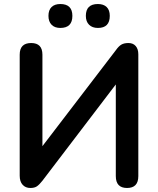

<svg xmlns="http://www.w3.org/2000/svg" viewBox="-20 -927 787 955"><path d="M467 -788Q439 -788 423 -804Q407 -820 407 -848Q407 -907 467 -907Q495 -907 510.5 -892Q526 -877 526 -848Q526 -788 467 -788ZM280 -788Q252 -788 236.5 -804Q221 -820 221 -848Q221 -877 236.5 -892Q252 -907 280 -907Q340 -907 340 -848Q340 -788 280 -788ZM131 8Q107 8 92.5 -8Q78 -24 78 -53V-655Q78 -713 135 -713Q191 -713 191 -655V-200L556 -677Q570 -697 583.5 -705Q597 -713 619 -713Q642 -713 655 -698Q668 -683 668 -657V-51Q668 8 612 8Q556 8 556 -51V-507L191 -28Q176 -9 164 -0.5Q152 8 131 8Z"/></svg>

Font: Chiron GoRound TC M
Style: Regular
Weight: 500
Designer: Ryoko NISHIZUKA 西塚涼子 (kana, bopomofo & ideographs); Paul D. Hunt (Latin, Greek & Cyrillic); Sandoll Communications 산돌커뮤니
Foundry: Adobe
Version: Version 1.000;hotconv 1.1.1;makeotfexe 2.6.0